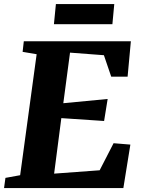

<svg xmlns="http://www.w3.org/2000/svg" viewBox="-32 -952 716 972"><path d="M-11.5 0 -4.5 -51.5 70 -65 153.5 -677.5 82.5 -689.5 88.5 -743H630.5L614 -564H531L494 -672.5L322.5 -685.5L288.5 -429.5L513 -451L495 -339.5L278.5 -354L242 -73L472.5 -90L543 -227L628 -220L592.5 0ZM251 -931.5H546.5L537 -829.5H241Z"/></svg>

Font: Merriweather Black
Style: Italic
Weight: 900
Italic angle: -7.8°
Designer: Eben Sorkin
Foundry: Eben Sorkin
Version: Version 2.200;gftools[0.9.31]